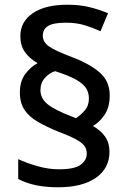

<svg xmlns="http://www.w3.org/2000/svg" viewBox="-20 -785 544 812"><path d="M64 -394Q64 -441 86.5 -471.5Q109 -502 139 -518Q104 -538 85 -565.5Q66 -593 66 -632Q66 -693 118.5 -729Q171 -765 264 -765Q318 -765 358 -755Q398 -745 437 -729L405 -653Q372 -668 337.5 -678.5Q303 -689 259 -689Q205 -689 183 -675Q161 -661 161 -634Q161 -607 187.5 -588.5Q214 -570 283 -544Q358 -516 401 -479Q444 -442 444 -382Q444 -332 423 -300.5Q402 -269 373 -252Q407 -233 425 -206.5Q443 -180 443 -143Q443 -73 385.5 -33Q328 7 226 7Q172 7 130.5 -2Q89 -11 57 -28V-112Q91 -96 138 -82.5Q185 -69 229 -69Q296 -69 321.5 -88.5Q347 -108 347 -135Q347 -153 338 -166.5Q329 -180 303.5 -194.5Q278 -209 227 -228Q176 -249 139.5 -270Q103 -291 83.5 -320.5Q64 -350 64 -394ZM151 -404Q151 -369 181 -344.5Q211 -320 284 -292L301 -285Q321 -298 338.5 -318Q356 -338 356 -369Q356 -393 344 -412Q332 -431 301 -448.5Q270 -466 213 -484Q189 -477 170 -455.5Q151 -434 151 -404Z"/></svg>

Font: Noto Sans Adlam Medium
Style: Regular
Weight: 500
Version: Version 3.001